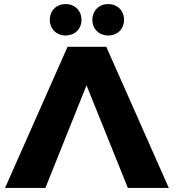

<svg xmlns="http://www.w3.org/2000/svg" viewBox="-20 -932 862 952"><path d="M409 -509 614 0H817L507 -700H315L5 0H205ZM517 -756C561 -756 595 -787 595 -834C595 -880 561 -912 517 -912C472 -912 438 -880 438 -834C438 -787 472 -756 517 -756ZM305 -756C350 -756 384 -787 384 -834C384 -880 350 -912 305 -912C261 -912 227 -880 227 -834C227 -787 261 -756 305 -756Z"/></svg>

Font: Montserrat-Alt1 ExtBd
Style: Regular
Weight: 800
Designer: Differentunic
Foundry: Differentunic
Version: Version 7.222